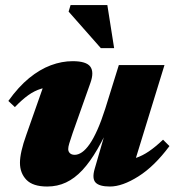

<svg xmlns="http://www.w3.org/2000/svg" viewBox="-20 -700 672 736"><path d="M343 -53 402 -256.5 412 -245Q382 -177.5 353.5 -128.2Q325 -79 295.5 -47.5Q266 -16 233 -0.5Q200 15 161 15Q106 15 81.2 -10.8Q56.5 -36.5 56.5 -76Q56.5 -95.5 62.5 -122.2Q68.5 -149 81 -183.5L161.5 -412.5L195 -367Q163 -367.5 137.5 -359.8Q112 -352 88.2 -335Q64.5 -318 37 -289.5L12 -313Q50.5 -367 91.5 -400.5Q132.5 -434 174.8 -449.8Q217 -465.5 258.5 -465.5Q310.5 -465.5 326 -444.8Q341.5 -424 326.5 -382L258.5 -190Q249.5 -163.5 245.5 -150.2Q241.5 -137 241.5 -128.5Q241.5 -119 248 -112.8Q254.5 -106.5 266.5 -106.5Q280 -106.5 294.5 -116.5Q309 -126.5 323.8 -147.8Q338.5 -169 353.5 -202.8Q368.5 -236.5 383.5 -283.5L435.5 -450.5H610.5L483 -36L452 -86Q478 -87 502 -95Q526 -103 550.8 -119.8Q575.5 -136.5 605 -164.5L629.5 -140Q572 -62.5 510.5 -23.8Q449 15 401.5 15Q361 15 346.5 -0.2Q332 -15.5 343 -53ZM417.5 -515.5H366.5L243 -655.5L250.5 -680.5H391.5Z"/></svg>

Font: Newsreader 16pt 16pt ExtraBold
Style: Italic
Weight: 800
Italic angle: -17°
Version: Version 1.003